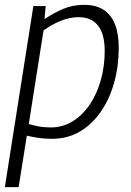

<svg xmlns="http://www.w3.org/2000/svg" viewBox="-27 -564 540 794"><path d="M-7 210 111 -539H162L157 -485Q196 -511 235 -527.5Q274 -544 321 -544Q369 -544 400.5 -524Q432 -504 448 -464.5Q464 -425 464 -366Q464 -290 445 -222Q426 -154 389.5 -101.5Q353 -49 302.5 -19.5Q252 10 188 10Q156 10 130.5 6Q105 2 84 -3L50 210ZM183 -37Q233 -37 274.5 -63Q316 -89 345.5 -133.5Q375 -178 390.5 -235Q406 -292 406 -353Q406 -423 378.5 -458Q351 -493 298 -493Q263 -493 226 -478.5Q189 -464 153 -438L92 -51Q109 -46 132 -41.5Q155 -37 183 -37Z"/></svg>

Font: Georama Light
Style: Italic
Weight: 300
Italic angle: -9°
Designer: Jean-Baptiste Levee
Foundry: Production Type
Version: Version 1.001